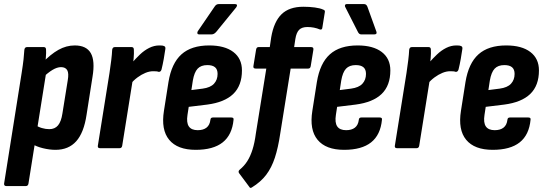

<svg xmlns="http://www.w3.org/2000/svg" viewBox="-34 -724 2660 938"><path d="M237 8Q208 8 175.5 0Q143 -8 121 -22L136 -115Q152 -104 170.5 -98.5Q189 -93 207 -93Q234 -93 249.5 -111.5Q265 -130 271 -170L297 -332Q303 -366 294.5 -381Q286 -396 264 -396Q245 -396 222.5 -382.5Q200 -369 173 -343L171 -415Q213 -459 251.5 -480.5Q290 -502 331 -502Q388 -502 409.5 -464.5Q431 -427 418 -349L389 -164Q376 -76 338.5 -34Q301 8 237 8ZM-3 185Q-15 185 -14 173L72 -369Q78 -407 81 -434Q84 -461 85 -481Q87 -494 98 -494H180Q191 -494 191 -481Q192 -466 190 -443.5Q188 -421 186 -403L191 -366L105 173Q103 185 92 185Z M455 0Q442 0 444 -12L501 -368Q506 -402 509.5 -430Q513 -458 514 -481Q516 -494 527 -494H609Q620 -494 620 -481Q621 -464 619 -440.5Q617 -417 614 -398L619 -362L563 -12Q561 0 550 0ZM602 -312 610 -416Q629 -438 650 -458Q671 -478 695 -490Q719 -502 744 -502Q752 -502 757.5 -501.5Q763 -501 767 -499Q775 -497 774 -486Q771 -464 766 -436Q761 -408 755 -384Q751 -372 741 -373Q736 -375 729.5 -375.5Q723 -376 714 -376Q696 -376 676.5 -368Q657 -360 638 -346Q619 -332 602 -312Z M922 8Q833 8 792.5 -41Q752 -90 767 -183L789 -323Q804 -415 852.5 -458.5Q901 -502 988 -502Q1064 -502 1106 -470Q1148 -438 1148 -380Q1148 -306 1105.5 -265Q1063 -224 978 -213L888 -202L882 -163Q876 -125 888.5 -106.5Q901 -88 932 -88Q959 -88 975 -100.5Q991 -113 994 -139Q995 -150 1006 -150H1096Q1109 -150 1107 -139Q1100 -65 1054 -28.5Q1008 8 922 8ZM901 -284 956 -291Q994 -296 1011.5 -315Q1029 -334 1029 -363Q1029 -385 1016.5 -395.5Q1004 -406 979 -406Q948 -406 931.5 -388.5Q915 -371 908 -330ZM938 -556Q932 -556 930.5 -560.5Q929 -565 932 -571L1014 -691Q1022 -704 1034 -704H1115Q1122 -704 1123.5 -699.5Q1125 -695 1120 -688L1023 -569Q1012 -556 1000 -556Z M1403 -494H1486Q1499 -494 1497 -481L1484 -401Q1482 -389 1472 -389H1386L1335 -71Q1325 -3 1309 46Q1293 95 1266.5 130Q1240 165 1196 192Q1188 197 1184 189L1134 122Q1128 113 1137 105Q1159 87 1174 63.5Q1189 40 1199.5 7Q1210 -26 1216 -72L1267 -389H1215Q1202 -389 1204 -401L1217 -481Q1219 -494 1229 -494H1284L1291 -542Q1304 -618 1341.5 -654.5Q1379 -691 1448 -691Q1478 -691 1504 -687.5Q1530 -684 1545 -677Q1555 -674 1553 -665L1541 -590Q1540 -577 1529 -580Q1515 -586 1499.5 -589Q1484 -592 1468 -592Q1441 -592 1427.5 -578.5Q1414 -565 1409 -534Z M1647 8Q1558 8 1517.5 -41Q1477 -90 1492 -183L1514 -323Q1529 -415 1577.5 -458.5Q1626 -502 1713 -502Q1789 -502 1831 -470Q1873 -438 1873 -380Q1873 -306 1830.5 -265Q1788 -224 1703 -213L1613 -202L1607 -163Q1601 -125 1613.5 -106.5Q1626 -88 1657 -88Q1684 -88 1700 -100.5Q1716 -113 1719 -139Q1720 -150 1731 -150H1821Q1834 -150 1832 -139Q1825 -65 1779 -28.5Q1733 8 1647 8ZM1626 -284 1681 -291Q1719 -296 1736.5 -315Q1754 -334 1754 -363Q1754 -385 1741.5 -395.5Q1729 -406 1704 -406Q1673 -406 1656.5 -388.5Q1640 -371 1633 -330ZM1730 -556Q1720 -556 1714 -569L1652 -691Q1650 -696 1652 -700Q1654 -704 1659 -704H1745Q1756 -704 1761 -691L1805 -569Q1809 -556 1795 -556Z M1906 0Q1893 0 1895 -12L1952 -368Q1957 -402 1960.5 -430Q1964 -458 1965 -481Q1967 -494 1978 -494H2060Q2071 -494 2071 -481Q2072 -464 2070 -440.5Q2068 -417 2065 -398L2070 -362L2014 -12Q2012 0 2001 0ZM2053 -312 2061 -416Q2080 -438 2101 -458Q2122 -478 2146 -490Q2170 -502 2195 -502Q2203 -502 2208.5 -501.5Q2214 -501 2218 -499Q2226 -497 2225 -486Q2222 -464 2217 -436Q2212 -408 2206 -384Q2202 -372 2192 -373Q2187 -375 2180.5 -375.5Q2174 -376 2165 -376Q2147 -376 2127.5 -368Q2108 -360 2089 -346Q2070 -332 2053 -312Z M2373 8Q2284 8 2243.5 -41Q2203 -90 2218 -183L2240 -323Q2255 -415 2303.5 -458.5Q2352 -502 2439 -502Q2515 -502 2557 -470Q2599 -438 2599 -380Q2599 -306 2556.5 -265Q2514 -224 2429 -213L2339 -202L2333 -163Q2327 -125 2339.5 -106.5Q2352 -88 2383 -88Q2410 -88 2426 -100.5Q2442 -113 2445 -139Q2446 -150 2457 -150H2547Q2560 -150 2558 -139Q2551 -65 2505 -28.5Q2459 8 2373 8ZM2352 -284 2407 -291Q2445 -296 2462.5 -315Q2480 -334 2480 -363Q2480 -385 2467.5 -395.5Q2455 -406 2430 -406Q2399 -406 2382.5 -388.5Q2366 -371 2359 -330Z"/></svg>

Font: Sofia Sans Condensed ExtraBold
Style: Italic
Weight: 800
Italic angle: -9°
Version: Version 4.100